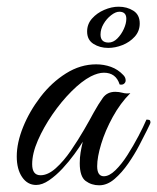

<svg xmlns="http://www.w3.org/2000/svg" viewBox="-20 -550 469 573"><path d="M276 3Q253 3 235.5 -10Q218 -23 218 -63Q218 -80 220.5 -95Q223 -110 227 -127Q218 -112 202 -90Q186 -68 166.5 -47Q147 -26 126.5 -12Q106 2 88 2Q62 2 46 -21.5Q30 -45 30 -83Q30 -124 49 -171Q68 -218 101 -261Q134 -304 177 -331Q220 -358 267 -358Q290 -358 311 -350.5Q332 -343 348 -326Q355 -319 355 -310Q355 -304 350 -300Q345 -296 337 -298Q326 -333 290 -333Q273 -333 251 -322Q224 -308 193.5 -277.5Q163 -247 136.5 -208.5Q110 -170 93 -131Q76 -92 76 -60Q76 -27 101 -27Q123 -27 146.5 -48Q170 -69 191.5 -100.5Q213 -132 231 -163Q249 -194 259 -213Q274 -240 287 -258Q300 -276 324 -276Q335 -276 346 -273Q357 -270 369 -272Q339 -242 316.5 -201Q294 -160 282 -120.5Q270 -81 270 -54Q270 -24 290 -24Q306 -24 324.5 -42Q343 -60 360.5 -87.5Q378 -115 393 -143.5Q408 -172 417 -193Q422 -193 425.5 -192Q429 -191 429 -184Q428 -180 425.5 -175.5Q423 -171 418 -160Q410 -144 396 -117Q382 -90 363 -62.5Q344 -35 322 -16Q300 3 276 3ZM303 -407Q278 -407 259 -419Q240 -431 240 -456Q240 -478 254.5 -494.5Q269 -511 291 -520.5Q313 -530 334 -530Q359 -530 378 -518Q397 -506 397 -480Q397 -457 382 -440.5Q367 -424 345.5 -415.5Q324 -407 303 -407ZM304 -423Q318 -423 330 -435Q342 -447 349.5 -463.5Q357 -480 357 -494Q357 -515 336 -515Q325 -515 311.5 -504.5Q298 -494 289 -478.5Q280 -463 280 -447Q280 -423 304 -423Z"/></svg>

Font: Great Vibes
Style: Regular
Weight: 400
Designer: Robert E. Leuschke, Viktoriya Grabowska, Viviana Monsalve, Eben Sorkin
Foundry: Robert E. Leuschke
Version: Version 1.103; ttfautohint (v1.8.4.7-5d5b)